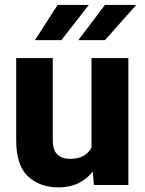

<svg xmlns="http://www.w3.org/2000/svg" viewBox="-20 -770 602 799"><path d="M370.6 0 366.2 -56.2Q341.8 -24.9 306.2 -7.6Q270.5 9.8 223.6 9.8Q145.5 9.8 96.4 -36.1Q47.4 -82 47.4 -186.5V-528.3H199.7V-185.5Q199.7 -145 219 -127Q238.3 -108.9 271 -108.9Q305.7 -108.9 327.4 -121.3Q349.1 -133.8 360.8 -155.8V-528.3H514.2V0ZM306.2 -603 416.5 -749.5H546.9L417 -603ZM125.5 -603 219.7 -749.5H349.6L235.4 -603Z"/></svg>

Font: Vazirmatn RD ExtraBold
Style: Regular
Weight: 800
Designer: Saber Rastikerdar
Foundry: Saber Rastikerdar
Version: Version 32.102